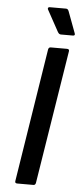

<svg xmlns="http://www.w3.org/2000/svg" viewBox="-58 -876 386 908"><g transform="rotate(5 135.0 -422.0)"><path d="M60 0Q48 0 50 -11L150 -644Q152 -655 162 -655H239Q251 -655 249 -644L148 -11Q146 0 137 0ZM204 -720Q195 -720 189 -731L133 -833Q131 -837 133 -840.5Q135 -844 140 -844H218Q227 -844 231 -833L269 -731Q273 -720 261 -720Z"/></g></svg>

Font: Sofia Sans SemiBold
Style: Italic
Weight: 600
Italic angle: -9°
Designer: Botio Nikoltchev, Ani Petrova
Foundry: lettersoup
Version: Version 4.100-B